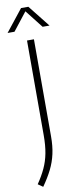

<svg xmlns="http://www.w3.org/2000/svg" viewBox="-142 -982 500 1190"><g transform="rotate(-10 108.0 -386.5)"><path d="M28 170.5 -3 149Q28.5 103 48.2 60.2Q68 17.5 77.2 -31Q86.5 -79.5 86.5 -143.5V-740H130V-129Q130 -68 119.2 -19.2Q108.5 29.5 86 74.8Q63.5 120 28 170.5ZM-24 -807 85 -944.5H131L240 -807H196.5L108 -920L19.5 -807Z"/></g></svg>

Font: Encode Sans Semi Condensed ExtraLight
Style: Regular
Weight: 200
Width: 4
Designer: Multiple Designers
Foundry: Impallari Type
Version: Version 3.000; ttfautohint (v1.8.3) -l 8 -r 50 -G 200 -x 14 